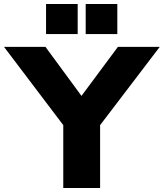

<svg xmlns="http://www.w3.org/2000/svg" viewBox="-83 -939 818 959"><path d="M715 -705 417 -314V0H233V-314L-63 -705H144L324 -460L506 -705ZM147 -919H305V-769H147ZM345 -919H503V-769H345Z"/></svg>

Font: wassup Sans
Style: Black
Weight: 900
Version: Version 2.001